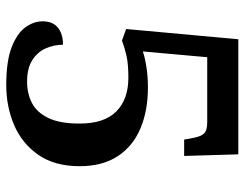

<svg xmlns="http://www.w3.org/2000/svg" viewBox="-102 -652 764 599"><g transform="rotate(90 279.5 -352.0)"><path d="M245 10Q170 10 126.5 -7Q83 -24 64.5 -50Q46 -76 46 -103Q46 -135 65.5 -151Q85 -167 119 -167Q119 -139 130.5 -113Q142 -87 167.5 -71Q193 -55 234 -55Q271 -55 300.5 -70Q330 -85 347.5 -121Q365 -157 365 -219Q365 -296 327 -333.5Q289 -371 222 -371Q179 -371 153 -365Q127 -359 106 -351L70 -364L102 -714H461L466 -545H415L409 -577Q405 -597 396 -607Q387 -617 360 -617H158L140 -416Q156 -422 186.5 -427Q217 -432 253 -432Q325 -432 380.5 -408.5Q436 -385 467 -337.5Q498 -290 498 -219Q498 -141 462.5 -90Q427 -39 369.5 -14.5Q312 10 245 10Z"/></g></svg>

Font: Noto Serif Bengali
Style: Bold
Weight: 700
Designer: Juan Bruce, Universal Thirst, Indian Type Foundry and the Monotype Design Team.
Foundry: Monotype Imaging Inc.
Version: Version 2.003; ttfautohint (v1.8.4.7-5d5b)